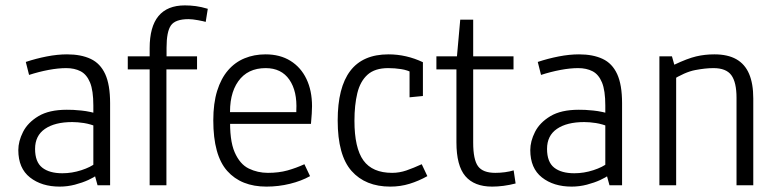

<svg xmlns="http://www.w3.org/2000/svg" viewBox="-20 -691 2895 716"><path d="M202.6 4.9Q135.3 4.9 91.8 -29.3Q48.3 -63.5 48.3 -131.3Q48.3 -164.1 65.9 -199Q83.5 -233.9 123.3 -257.8Q163.1 -281.7 229 -281.7Q250 -282.2 283.4 -278.8Q316.9 -275.4 353.5 -263.7L328.1 -248V-297.4Q328.1 -353.5 315.7 -383.5Q303.2 -413.6 280.5 -425.3Q257.8 -437 227.1 -437Q197.3 -437 160.9 -430.2Q124.5 -423.3 88.4 -411.6L76.2 -460Q114.3 -472.7 154.3 -480.5Q194.3 -488.3 230 -488.3Q282.2 -488.3 318.1 -471.4Q354 -454.6 372.3 -414.8Q390.6 -375 390.6 -306.2V0H343.8L328.6 -55.2L340.3 -37.6Q331.1 -29.8 309.3 -19.8Q287.6 -9.8 259.5 -2.4Q231.4 4.9 202.6 4.9ZM212.4 -44.9Q248.5 -44.9 283.7 -56.4Q318.8 -67.9 336.9 -83L328.1 -54.7V-245.1L345.7 -216.8Q316.9 -228.5 293 -232.2Q269 -235.8 249.5 -235.8Q184.6 -235.8 147.7 -210.4Q110.8 -185.1 110.8 -135.7Q110.8 -86.9 137.5 -65.9Q164.1 -44.9 212.4 -44.9Z M538.1 0V-455.1L560.1 -432.1H456.5V-481H560.1L538.1 -466.8V-511.2Q538.1 -591.3 571 -631.1Q604 -670.9 669.4 -670.9Q689.9 -670.9 710.2 -668.2Q730.5 -665.5 754.9 -658.2L747.1 -609.4Q739.3 -611.8 718.3 -615.7Q697.3 -619.6 683.1 -619.6Q633.8 -619.6 617.4 -596.2Q601.1 -572.8 601.1 -513.2V-466.8L579.1 -481H714.8V-432.1H578.6L600.6 -449.7V0Z M973.6 4.9Q879.4 4.9 827.4 -53.5Q775.4 -111.8 775.4 -242.2Q775.4 -305.7 789.8 -352.1Q804.2 -398.4 830.3 -428.7Q856.4 -459 892.1 -473.6Q927.7 -488.3 970.2 -488.3Q1024.4 -488.3 1063.2 -464.1Q1102.1 -439.9 1122.8 -396.5Q1143.6 -353 1143.6 -294.9Q1143.6 -284.2 1142.6 -267.3Q1141.6 -250.5 1139.6 -229H815.9L838.4 -255.4Q835.4 -168.5 855 -123.5Q874.5 -78.6 907.7 -62.5Q940.9 -46.4 979 -46.4Q1019.5 -46.4 1052 -55.4Q1084.5 -64.5 1115.2 -78.6L1136.2 -34.2Q1104 -16.1 1061.3 -5.6Q1018.6 4.9 973.6 4.9ZM1085 -251V-278.3Q1088.9 -350.6 1059.1 -393.8Q1029.3 -437 970.7 -437Q903.3 -437 868.4 -387.7Q833.5 -338.4 838.4 -253.9L815.9 -272.9H1107.4Z M1435.5 4.9Q1342.8 4.9 1291 -53.5Q1239.3 -111.8 1239.3 -241.7Q1239.3 -364.7 1286.1 -426.5Q1333 -488.3 1428.7 -488.3Q1495.1 -488.3 1557.1 -459V-333L1507.3 -328.1V-446.3L1520.5 -418.5Q1499.5 -429.7 1475.8 -433.3Q1452.1 -437 1427.7 -437Q1377.9 -437 1350.6 -412.4Q1323.2 -387.7 1312.5 -343.5Q1301.8 -299.3 1301.8 -240.7Q1301.8 -139.2 1335.2 -92.8Q1368.7 -46.4 1442.4 -46.4Q1469.2 -46.4 1495.6 -55.4Q1522 -64.5 1552.7 -78.6L1573.7 -34.2Q1541.5 -16.1 1507.3 -5.6Q1473.1 4.9 1435.5 4.9Z M1815.4 4.9Q1748.5 4.9 1715.3 -34.2Q1682.1 -73.2 1682.1 -160.2V-456.1L1704.1 -432.1H1607.4V-481H1706.1L1682.1 -459L1696.3 -617.7H1744.6V-459L1722.7 -481H1895V-432.1H1722.7L1744.6 -456.1V-159.2Q1744.6 -95.7 1762.7 -71Q1780.8 -46.4 1827.1 -46.4Q1844.7 -46.4 1863 -48.8Q1881.3 -51.3 1895.5 -55.7L1902.8 -6.8Q1880.4 -1 1857.9 2Q1835.4 4.9 1815.4 4.9Z M2111.8 4.9Q2044.4 4.9 2001 -29.3Q1957.5 -63.5 1957.5 -131.3Q1957.5 -164.1 1975.1 -199Q1992.7 -233.9 2032.5 -257.8Q2072.3 -281.7 2138.2 -281.7Q2159.2 -282.2 2192.6 -278.8Q2226.1 -275.4 2262.7 -263.7L2237.3 -248V-297.4Q2237.3 -353.5 2224.9 -383.5Q2212.4 -413.6 2189.7 -425.3Q2167 -437 2136.2 -437Q2106.4 -437 2070.1 -430.2Q2033.7 -423.3 1997.6 -411.6L1985.4 -460Q2023.4 -472.7 2063.5 -480.5Q2103.5 -488.3 2139.2 -488.3Q2191.4 -488.3 2227.3 -471.4Q2263.2 -454.6 2281.5 -414.8Q2299.8 -375 2299.8 -306.2V0H2252.9L2237.8 -55.2L2249.5 -37.6Q2240.2 -29.8 2218.5 -19.8Q2196.8 -9.8 2168.7 -2.4Q2140.6 4.9 2111.8 4.9ZM2121.6 -44.9Q2157.7 -44.9 2192.9 -56.4Q2228 -67.9 2246.1 -83L2237.3 -54.7V-245.1L2254.9 -216.8Q2226.1 -228.5 2202.1 -232.2Q2178.2 -235.8 2158.7 -235.8Q2093.8 -235.8 2056.9 -210.4Q2020 -185.1 2020 -135.7Q2020 -86.9 2046.6 -65.9Q2073.2 -44.9 2121.6 -44.9Z M2439 0V-481H2485.8L2494.6 -449.7Q2543.9 -473.1 2576.2 -480.7Q2608.4 -488.3 2644 -488.3Q2693.8 -488.3 2725.8 -470.2Q2757.8 -452.1 2773.4 -415.8Q2789.1 -379.4 2789.1 -323.7V0H2726.6V-326.2Q2726.6 -384.3 2707.3 -410.6Q2688 -437 2640.6 -437Q2610.8 -437 2572.5 -429.7Q2534.2 -422.4 2483.4 -390.6L2501.5 -423.3V0Z"/></svg>

Font: Anaheim
Style: Regular
Weight: 400
Designer: Vernon Adams
Foundry: Vernon Adams
Version: Version 2.001